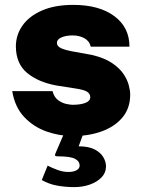

<svg xmlns="http://www.w3.org/2000/svg" viewBox="-20 -547 586 786"><path d="M284 219Q249 219 214.8 213Q180.5 207 151 190L175 131Q193 140.5 215.8 148.8Q238.5 157 260 157Q280.5 157 293.2 150Q306 143 306 131Q306 113 286.8 103Q267.5 93 217 93Q209.5 93 206.5 91Q203.5 89 207 81L244 -5H323L302 52Q343 52 367.5 64.8Q392 77.5 403 96.5Q414 115.5 414 134Q414 160 395.8 179Q377.5 198 348 208.5Q318.5 219 284 219ZM278 10Q224 10 171 -8.5Q118 -27 79.5 -67.5Q41 -108 30 -174H195Q201.5 -149 218 -137Q234.5 -125 251.5 -121.5Q268.5 -118 277 -118Q309.5 -118 329.5 -125.8Q349.5 -133.5 349.5 -149Q349.5 -163.5 336 -171.8Q322.5 -180 287.5 -185L211 -197Q137 -210.5 91.5 -248Q46 -285.5 45 -355Q44.5 -403 71.8 -442Q99 -481 151.8 -504Q204.5 -527 280 -527Q386 -527 448 -481Q510 -435 510 -356H351.5Q346 -379.5 325 -390.8Q304 -402 277.5 -402Q250.5 -402 231.8 -394Q213 -386 213 -371Q213 -357.5 231 -349.2Q249 -341 290.5 -334L357 -322Q407 -310 437.8 -289.5Q468.5 -269 484.8 -245.2Q501 -221.5 507 -198.8Q513 -176 513 -160Q513 -104.5 481.8 -66.8Q450.5 -29 397.2 -9.5Q344 10 278 10Z"/></svg>

Font: Public Sans Thin Black
Style: Regular
Weight: 900
Version: Version 2.001